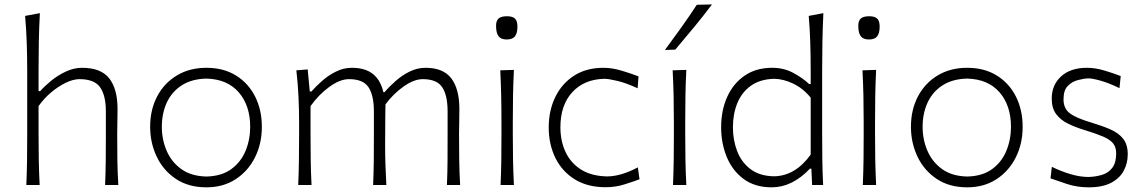

<svg xmlns="http://www.w3.org/2000/svg" viewBox="-20 -820 5072 851"><path d="M96.7 0Q99.1 -57.1 99.9 -110.1Q100.6 -163.1 100.6 -226.1V-507.8Q100.6 -573.2 98.4 -633.3Q96.2 -693.4 91.3 -749.5L156.7 -761.7Q153.3 -698.7 152.1 -636.5Q150.9 -574.2 150.9 -507.8V-416H158.2Q176.8 -437.5 206.3 -461.7Q235.8 -485.8 271.5 -502.7Q307.1 -519.5 343.3 -519.5Q427.7 -519.5 464.4 -472.4Q501 -425.3 501 -336.9Q501 -304.2 500.2 -275.9Q499.5 -247.6 499.5 -226.1Q499.5 -163.1 500.2 -110.1Q501 -57.1 504.4 0H445.8Q448.2 -57.1 448.7 -109.9Q449.2 -162.6 449.2 -224.6V-326.2Q449.2 -397 423.8 -433.1Q398.4 -469.2 332 -469.2Q305.2 -469.2 272 -453.4Q238.8 -437.5 206.8 -410.6Q174.8 -383.8 150.9 -349.6V-224.6Q150.9 -162.6 151.9 -109.9Q152.8 -57.1 155.8 0Z M895 10.3Q815.4 10.3 759.5 -27.1Q703.6 -64.5 674.6 -125.7Q645.5 -187 645.5 -257.8Q645.5 -334 676.8 -393.1Q708 -452.1 764.2 -485.8Q820.3 -519.5 894.5 -519.5Q971.2 -519.5 1026.4 -485.1Q1081.5 -450.7 1111.1 -391.4Q1140.6 -332 1140.6 -257.8Q1140.6 -183.1 1110.1 -122.3Q1079.6 -61.5 1024.4 -25.6Q969.2 10.3 895 10.3ZM895 -37.6Q961.9 -39.1 1004.9 -70.3Q1047.9 -101.6 1068.4 -151.4Q1088.9 -201.2 1088.9 -257.8Q1088.9 -352.5 1038.1 -410.9Q987.3 -469.2 895 -471.7Q829.6 -470.2 785.4 -441.7Q741.2 -413.1 719.2 -365.2Q697.3 -317.4 697.3 -257.8Q697.3 -201.2 718.8 -151.4Q740.2 -101.6 783.9 -70.3Q827.6 -39.1 895 -37.6Z M1960.9 0Q1963.4 -57.1 1963.6 -109.9Q1963.9 -162.6 1963.9 -224.6V-326.2Q1963.9 -397 1940.2 -433.1Q1916.5 -469.2 1854 -469.2Q1815.4 -469.2 1769.8 -437.3Q1724.1 -405.3 1688.5 -357.4Q1688 -333 1687.7 -299.8Q1687.5 -266.6 1687.3 -233.2Q1687 -199.7 1687 -174.3Q1687 -128.4 1688.5 -86.7Q1689.9 -44.9 1692.4 0H1633.8Q1636.2 -57.1 1636.7 -109.9Q1637.2 -162.6 1637.2 -224.6V-326.2Q1637.2 -397 1613.5 -433.1Q1589.8 -469.2 1526.9 -469.2Q1486.8 -469.2 1439.5 -434.8Q1392.1 -400.4 1356.4 -349.6V-224.6Q1356.4 -162.6 1357.2 -109.9Q1357.9 -57.1 1360.8 0H1301.8Q1304.2 -57.1 1304.9 -110.1Q1305.7 -163.1 1305.7 -226.1V-277.3Q1305.7 -332.5 1303 -391.6Q1300.3 -450.7 1293.5 -508.3L1343.8 -512.2L1353 -414.6H1360.4Q1379.4 -436.5 1407 -460.9Q1434.6 -485.4 1468.5 -502.4Q1502.4 -519.5 1539.1 -519.5Q1598.6 -519.5 1632.8 -492.2Q1667 -464.8 1679.2 -411.6H1684.6Q1705.6 -436.5 1733.9 -461.4Q1762.2 -486.3 1795.9 -502.9Q1829.6 -519.5 1866.2 -519.5Q1944.8 -519.5 1980.5 -472.4Q2016.1 -425.3 2016.1 -336.9Q2016.1 -304.2 2015.4 -275.9Q2014.6 -247.6 2014.6 -226.1Q2014.6 -163.1 2015.4 -110.1Q2016.1 -57.1 2019.5 0Z M2198.7 0Q2201.2 -57.1 2201.9 -110.1Q2202.6 -163.1 2202.6 -226.1V-277.3Q2202.6 -342.3 2201.4 -396.7Q2200.2 -451.2 2197.3 -508.3L2257.8 -510.3Q2254.9 -452.6 2253.9 -397.7Q2252.9 -342.8 2252.9 -277.3V-226.1Q2252.9 -163.1 2253.9 -110.1Q2254.9 -57.1 2257.8 0ZM2225.6 -645Q2200.7 -645 2189.7 -659.4Q2178.7 -673.8 2178.7 -705.6Q2178.7 -728.5 2190.2 -738.3Q2201.7 -748 2227.1 -748Q2252 -748 2262.7 -737.5Q2273.4 -727.1 2273.4 -702.1Q2273.4 -672.9 2262.5 -658.9Q2251.5 -645 2225.6 -645Z M2664.1 9.8Q2583.5 9.8 2527.1 -25.4Q2470.7 -60.5 2441.4 -120.6Q2412.1 -180.7 2412.1 -254.9Q2412.1 -330.1 2441.2 -389.9Q2470.2 -449.7 2524.4 -484.6Q2578.6 -519.5 2654.8 -519.5Q2693.8 -519.5 2737.1 -506.3Q2780.3 -493.2 2810.1 -481.4L2806.2 -428.7Q2756.8 -451.7 2717.5 -461.2Q2678.2 -470.7 2658.7 -470.7Q2569.8 -468.8 2516.8 -411.6Q2463.9 -354.5 2463.9 -255.9Q2463.9 -194.8 2486.8 -146Q2509.8 -97.2 2555.4 -68.4Q2601.1 -39.6 2670.4 -38.1Q2731.4 -38.1 2807.1 -78.1L2814.5 -25.4Q2787.1 -15.1 2747.8 -2.7Q2708.5 9.8 2664.1 9.8Z M2962.9 0Q2965.3 -57.1 2966.1 -110.1Q2966.8 -163.1 2966.8 -226.1V-277.3Q2966.8 -342.3 2965.6 -396.7Q2964.4 -451.2 2961.4 -508.3L3022 -510.3Q3019 -452.6 3018.1 -397.7Q3017.1 -342.8 3017.1 -277.3V-226.1Q3017.1 -163.1 3018.1 -110.1Q3019 -57.1 3022 0ZM2927.2 -598.6Q2964.4 -648.9 3000 -698.7Q3035.6 -748.5 3068.4 -798.8L3135.7 -800.3Q3097.2 -749 3056.2 -699.5Q3015.1 -649.9 2973.1 -600.1Z M3400.4 10.3Q3326.2 10.3 3276.4 -26.4Q3226.6 -63 3201.4 -123.8Q3176.3 -184.6 3176.3 -255.9Q3176.3 -331.5 3203.4 -391.1Q3230.5 -450.7 3281 -485.1Q3331.5 -519.5 3402.3 -519.5Q3454.6 -519.5 3496.3 -496.8Q3538.1 -474.1 3566.4 -447.3H3573.2V-507.8Q3573.2 -573.2 3571.3 -633.3Q3569.3 -693.4 3564.5 -749.5L3629.4 -761.7Q3626.5 -698.7 3625.2 -636.5Q3624 -574.2 3624 -507.8V-226.1Q3624 -163.1 3624.8 -110.1Q3625.5 -57.1 3628.4 0H3579.6L3576.2 -72.3H3569.8Q3491.2 10.3 3400.4 10.3ZM3409.7 -38.6Q3504.9 -39.6 3573.2 -134.8V-387.2Q3538.6 -429.2 3495.1 -449.7Q3451.7 -470.2 3411.6 -470.7Q3349.6 -469.2 3308.8 -440.4Q3268.1 -411.6 3248.3 -363.5Q3228.5 -315.4 3228.5 -255.9Q3228.5 -199.2 3247.3 -150.1Q3266.1 -101.1 3306.2 -70.6Q3346.2 -40 3409.7 -38.6Z M3804.2 0Q3806.6 -57.1 3807.4 -110.1Q3808.1 -163.1 3808.1 -226.1V-277.3Q3808.1 -342.3 3806.9 -396.7Q3805.7 -451.2 3802.7 -508.3L3863.3 -510.3Q3860.4 -452.6 3859.4 -397.7Q3858.4 -342.8 3858.4 -277.3V-226.1Q3858.4 -163.1 3859.4 -110.1Q3860.4 -57.1 3863.3 0ZM3831.1 -645Q3806.2 -645 3795.2 -659.4Q3784.2 -673.8 3784.2 -705.6Q3784.2 -728.5 3795.7 -738.3Q3807.1 -748 3832.5 -748Q3857.4 -748 3868.2 -737.5Q3878.9 -727.1 3878.9 -702.1Q3878.9 -672.9 3867.9 -658.9Q3856.9 -645 3831.1 -645Z M4267.1 10.3Q4187.5 10.3 4131.6 -27.1Q4075.7 -64.5 4046.6 -125.7Q4017.6 -187 4017.6 -257.8Q4017.6 -334 4048.8 -393.1Q4080.1 -452.1 4136.2 -485.8Q4192.4 -519.5 4266.6 -519.5Q4343.3 -519.5 4398.4 -485.1Q4453.6 -450.7 4483.2 -391.4Q4512.7 -332 4512.7 -257.8Q4512.7 -183.1 4482.2 -122.3Q4451.7 -61.5 4396.5 -25.6Q4341.3 10.3 4267.1 10.3ZM4267.1 -37.6Q4334 -39.1 4377 -70.3Q4419.9 -101.6 4440.4 -151.4Q4460.9 -201.2 4460.9 -257.8Q4460.9 -352.5 4410.2 -410.9Q4359.4 -469.2 4267.1 -471.7Q4201.7 -470.2 4157.5 -441.7Q4113.3 -413.1 4091.3 -365.2Q4069.3 -317.4 4069.3 -257.8Q4069.3 -201.2 4090.8 -151.4Q4112.3 -101.6 4156 -70.3Q4199.7 -39.1 4267.1 -37.6Z M4806.2 10.3Q4753.9 10.3 4710.2 -4.2Q4666.5 -18.6 4636.2 -29.3L4642.1 -80.6Q4685.1 -59.6 4726.6 -47.6Q4768.1 -35.6 4804.7 -35.6Q4837.9 -36.6 4865.7 -45.4Q4893.6 -54.2 4910.4 -76.7Q4927.2 -99.1 4927.2 -140.1Q4927.2 -167.5 4913.6 -184.6Q4899.9 -201.7 4868.4 -215.1Q4836.9 -228.5 4782.2 -245.1Q4744.1 -256.8 4712.2 -272.7Q4680.2 -288.6 4660.9 -314.7Q4641.6 -340.8 4641.6 -382.8Q4641.6 -443.4 4683.1 -481.4Q4724.6 -519.5 4797.9 -519.5Q4835.4 -519.5 4877.2 -506.8Q4918.9 -494.1 4947.3 -482.9L4941.9 -429.2Q4896 -451.7 4858.9 -462.2Q4821.8 -472.7 4803.2 -472.7Q4782.2 -471.7 4756.6 -464.8Q4731 -458 4712.4 -438.7Q4693.8 -419.4 4693.8 -379.9Q4693.8 -338.9 4721.7 -317.9Q4749.5 -296.9 4815.4 -277.3Q4864.3 -262.7 4900.9 -246.8Q4937.5 -231 4958 -205.3Q4978.5 -179.7 4978.5 -135.7Q4978.5 -96.7 4960.7 -63.2Q4942.9 -29.8 4904.8 -9.8Q4866.7 10.3 4806.2 10.3Z"/></svg>

Font: Pinar DS1-Light
Style: Regular
Weight: 300
Designer: Amin Abedi
Version: Version 2.000